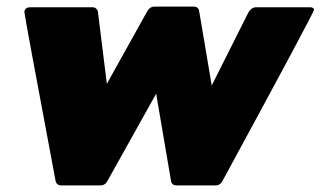

<svg xmlns="http://www.w3.org/2000/svg" viewBox="-20 -564 975 584"><path d="M635 0H517Q502 0 500 -15L455 -279L307 -14Q300 0 285 0H167Q152 0 149 -14Q54 -519 54 -529Q57 -542 72 -542H260Q275 -542 278 -527L305 -309L428 -530Q436 -544 451 -544H569Q584 -544 586 -529L624 -304L736 -527Q745 -542 760 -542H922Q935 -542 935 -534Q935 -526 657 -14Q650 0 635 0Z"/></svg>

Font: YamahaIndonesia935. App Black
Style: Italic
Weight: 900
Italic angle: -10°
Designer: Dalton Maag Ltd
Foundry: Dalton Maag Ltd
Version: Version 1.002; January 01, 2024; Regular/Italic